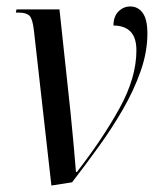

<svg xmlns="http://www.w3.org/2000/svg" viewBox="-20 -565 493 594"><path d="M85 -470Q81 -506 71.5 -516Q62 -526 38 -526H29L31 -536H164L198 -219Q203 -171 207.5 -120.5Q212 -70 215 -33H218Q298 -136 350 -230.5Q402 -325 402 -409Q402 -449 383.5 -467.5Q365 -486 331 -486Q331 -514 346.5 -529.5Q362 -545 383 -545Q407 -545 421.5 -525Q436 -505 436 -461Q436 -405 415.5 -346Q395 -287 361 -228Q327 -169 285.5 -111.5Q244 -54 203 -1L139 9Z"/></svg>

Font: Noto Serif Display Condensed
Style: Italic
Weight: 400
Width: 3
Italic angle: -12°
Designer: Monotype Design Team
Foundry: Monotype Imaging Inc.
Version: Version 2.009